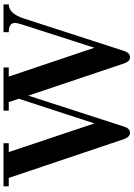

<svg xmlns="http://www.w3.org/2000/svg" viewBox="143 -876 747 1073"><g transform="rotate(-90 516.5 -339.5)"><path d="M11.7 -664.1V-693.4H252.9V-664.1H203.1L363.3 -185.5L501 -607.4L482.4 -664.1H434.6V-693.4H675.8V-664.1H625L786.1 -185.5L916 -589.8Q924.8 -617.2 924.8 -630.9Q924.8 -645.5 912.6 -654.8Q900.4 -664.1 873 -664.1V-693.4H1028.3V-664.1Q976.6 -664.1 949.2 -578.1L766.6 -14.6Q755.9 13.7 732.4 13.7Q710.9 13.7 699.2 -17.6L518.6 -554.7L343.8 -14.6Q339.8 -2 331.1 5.9Q322.3 13.7 310.5 13.7Q289.1 13.7 276.4 -17.6L58.6 -664.1Z"/></g></svg>

Font: Monomakh Unicode TT
Style: Medium
Weight: 500
Designer: Alexey Kryukov, Aleksandr Andreev
Version: Version 1.1